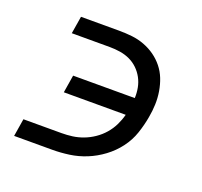

<svg xmlns="http://www.w3.org/2000/svg" viewBox="-98 -642 796 755"><g transform="rotate(20 300.0 -265.0)"><path d="M32 0 44 -74H203Q226 -74 248.5 -77Q271 -80 293.5 -88.5Q316 -97 336.5 -111Q357 -125 373 -143.5Q389 -162 399.5 -183.5Q410 -205 416 -228H157L169 -302H427Q428 -324 424 -345Q420 -366 410 -384.5Q400 -403 385 -417.5Q370 -432 351 -441Q332 -450 310 -453.5Q288 -457 266 -457H107L119 -530H278Q306 -530 333 -527Q360 -524 385 -514.5Q410 -505 431 -490Q452 -475 468 -455Q484 -435 493.5 -411Q503 -387 507.5 -360Q512 -333 511 -305.5Q510 -278 505 -251Q499 -216 487 -180.5Q475 -145 452 -114.5Q429 -84 398 -61Q367 -38 332.5 -24Q298 -10 262 -5Q226 0 191 0Z"/></g></svg>

Font: Iosevka Curly Extended Oblique
Style: Regular
Weight: 400
Width: 7
Italic angle: -9°
Monospace: yes
Designer: Belleve Invis
Foundry: Belleve Invis
Version: Version 11.1.0; ttfautohint (v1.8.3)